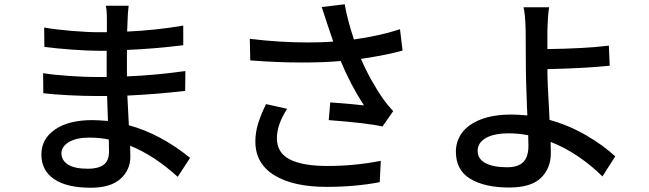

<svg xmlns="http://www.w3.org/2000/svg" viewBox="-20 -827 3040 900"><path d="M399 -182Q338 -182 303 -161Q268 -140 268 -109Q268 -75 299 -55.5Q330 -36 392 -36Q439 -36 465 -54Q491 -72 491 -117L490 -173Q447 -182 399 -182ZM429 -466H480V-589H439Q393 -589 317.5 -594.5Q242 -600 188 -607L187 -698Q236 -689 312.5 -682.5Q389 -676 438 -676H481V-737Q481 -780 476 -800H583Q579 -766 578 -732L576 -679Q710 -685 839 -707V-615Q701 -598 575 -593V-469Q706 -474 849 -494L848 -401Q711 -385 577 -379L584 -240Q733 -199 871 -87L813 2Q705 -97 590 -144L591 -92Q591 -30 544.5 11.5Q498 53 405 53Q293 53 233.5 12.5Q174 -28 174 -103Q174 -176 238 -220Q302 -264 412 -264Q438 -264 486 -260L482 -377H427Q376 -377 304 -380.5Q232 -384 183 -390L182 -484Q230 -476 304.5 -471Q379 -466 429 -466Z M1278 -179Q1278 -111 1338 -80Q1398 -49 1516 -49Q1641 -49 1765 -73L1760 27Q1644 49 1511 49Q1355 49 1266 -5.5Q1177 -60 1177 -164Q1177 -205 1189.5 -246.5Q1202 -288 1227 -339L1326 -317Q1278 -243 1278 -179ZM1422 -628Q1493 -628 1542 -632L1516 -709Q1495 -774 1488 -794L1596 -807Q1607 -739 1639 -642Q1761 -659 1855 -690L1867 -590Q1794 -569 1672 -551Q1694 -500 1722 -450Q1750 -400 1775 -365Q1795 -336 1823 -306L1773 -234Q1705 -250 1521 -264L1528 -347Q1637 -339 1686 -333Q1623 -430 1577 -541Q1499 -534 1396 -534Q1277 -534 1153 -544L1151 -645Q1290 -628 1422 -628Z M2365 -202Q2296 -202 2257.5 -180Q2219 -158 2219 -120Q2219 -82 2255.5 -62.5Q2292 -43 2357 -43Q2409 -43 2433 -67.5Q2457 -92 2457 -143L2456 -193Q2411 -202 2365 -202ZM2546 -685V-597Q2715 -599 2834 -613L2838 -519Q2726 -507 2546 -503Q2546 -437 2553 -327L2556 -265Q2646 -240 2726.5 -193.5Q2807 -147 2864 -94L2804 0Q2755 -49 2692.5 -92Q2630 -135 2561 -162L2562 -109Q2562 -38 2515.5 7Q2469 52 2366 52Q2253 52 2185 11.5Q2117 -29 2117 -116Q2117 -166 2146 -205Q2175 -244 2233.5 -267Q2292 -290 2378 -290Q2404 -290 2452 -286L2450 -330Q2449 -359 2447 -418.5Q2445 -478 2445 -511L2444 -685Q2442 -763 2434 -793H2554Q2548 -756 2546 -685Z"/></svg>

Font: Sinter Medium
Style: Regular
Weight: 500
Foundry: Adobe & rsms
Version: Version 1.000